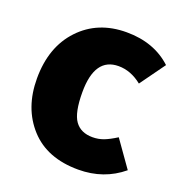

<svg xmlns="http://www.w3.org/2000/svg" viewBox="-108 -642 698 750"><g transform="rotate(20 240.5 -266.5)"><path d="M298 18Q168 18 96.5 -60.5Q25 -139 25 -262Q25 -393 99.5 -472Q174 -551 293 -551Q408 -551 481 -483L406 -379Q360 -416 309 -416Q210 -416 210 -272Q210 -187 234 -153.5Q258 -120 307 -120Q331 -120 352.5 -128Q374 -136 404 -155L481 -46Q404 18 298 18Z"/></g></svg>

Font: Trujillo ExtraBold
Style: Regular
Weight: 800
Designer: Fira Sans original fonts by bBox Type GmbH, Carrois Corporate GbR, & Edenspiekermann AG / Changes by Cristiano Sobral
Foundry: Fira Sans original fonts by bBox Type GmbH, Carrois Corporate GbR, & Edenspiekermann AG / Changes by Cristiano Sobral
Version: Version 4.301;July 28, 2020;FontCreator 13.0.0.2655 64-bit